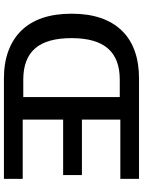

<svg xmlns="http://www.w3.org/2000/svg" viewBox="108 -854 745 1002"><g transform="rotate(90 481.0 -352.5)"><path d="M388 0Q308.5 0 245.5 -23.2Q182.5 -46.5 139 -91Q95.5 -135.5 73.2 -201.2Q51 -267 51 -353Q51 -439 73.2 -504.5Q95.5 -570 139 -615Q182.5 -660 245.5 -682.5Q308.5 -705 388 -705H913V-607.5H603.5V-407H893V-309H603.5V-98H913V0ZM395 -101H486V-604.5H394.5Q286.5 -604.5 232.5 -542.8Q178.5 -481 178.5 -353Q178.5 -224 232.2 -162.5Q286 -101 395 -101Z"/></g></svg>

Font: Nunito Sans 12pt ExtraLight SemiCondensed
Style: Regular
Weight: 200
Width: 4
Version: Version 3.101;gftools[0.9.27]